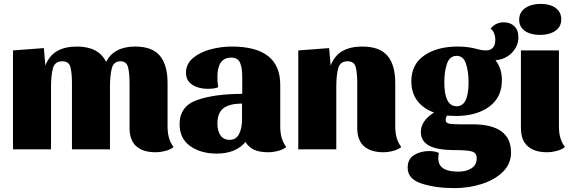

<svg xmlns="http://www.w3.org/2000/svg" viewBox="-20 -770 2955 990"><path d="M214 -432Q234 -484 275 -507Q316 -530 377 -530Q488 -530 527 -451Q568 -530 677 -530Q765 -530 804.5 -482.5Q844 -435 844 -342V-117Q844 -52 875 -12Q860 1 833 8Q806 15 782 15Q717 15 682.5 -16Q648 -47 648 -110V-340Q648 -394 640 -424Q632 -454 601 -454Q566 -454 556.5 -417.5Q547 -381 547 -320V0H351V-340Q351 -395 343 -424.5Q335 -454 301 -454Q263 -454 253 -418.5Q243 -383 243 -320V0H47V-510L206 -522Z M1098 22Q1015 22 960.5 -17Q906 -56 906 -129Q906 -223 997 -254.5Q1088 -286 1229 -286V-376Q1229 -421 1217.5 -447Q1206 -473 1172 -473Q1101 -473 1101 -373Q1101 -345 1105 -321Q1098 -316 1081.5 -314Q1065 -312 1052 -312Q1004 -312 971.5 -333Q939 -354 939 -395Q939 -441 976 -471.5Q1013 -502 1067 -516Q1121 -530 1175 -530Q1425 -530 1425 -333V-117Q1425 -52 1456 -12Q1441 1 1414 8Q1387 15 1363 15Q1318 15 1290 2Q1262 -11 1246 -38Q1195 22 1098 22ZM1228 -153V-236Q1165 -236 1133 -212.5Q1101 -189 1101 -133Q1101 -96 1116.5 -72.5Q1132 -49 1164 -49Q1198 -49 1213 -79.5Q1228 -110 1228 -153Z M1685 -432Q1705 -484 1746 -507Q1787 -530 1848 -530Q1937 -530 1977.5 -483Q2018 -436 2018 -342V-117Q2018 -52 2049 -12Q2034 1 2007.5 8Q1981 15 1957 15Q1892 15 1857 -16Q1822 -47 1822 -110V-340Q1822 -395 1814 -424.5Q1806 -454 1772 -454Q1734 -454 1724 -418.5Q1714 -383 1714 -320V0H1518V-510L1677 -522Z M2535 -459Q2568 -417 2568 -357Q2568 -268 2502.5 -220Q2437 -172 2330 -172Q2315 -172 2285 -174Q2278 -164 2278 -151Q2278 -137 2294 -133Q2310 -129 2350 -129H2416Q2615 -129 2615 16Q2615 75 2572.5 116.5Q2530 158 2463 179Q2396 200 2323 200Q2226 200 2154 176.5Q2082 153 2082 95Q2082 50 2115 29.5Q2148 9 2192 9Q2226 9 2243 19Q2240 34 2240 46Q2240 82 2266 98.5Q2292 115 2343 115Q2385 115 2411.5 97.5Q2438 80 2438 46Q2438 19 2414.5 11.5Q2391 4 2330 4Q2233 4 2191.5 -19.5Q2150 -43 2150 -90Q2150 -120 2168.5 -145.5Q2187 -171 2218 -190Q2163 -209 2132 -250Q2101 -291 2101 -351Q2101 -438 2167.5 -484Q2234 -530 2340 -530Q2397 -530 2444 -516Q2466 -510 2485 -510Q2534 -510 2534 -567Q2534 -583 2528 -598Q2522 -613 2510 -622Q2521 -638 2539 -646.5Q2557 -655 2577 -655Q2611 -655 2632 -635Q2653 -615 2653 -577Q2653 -534 2621 -499.5Q2589 -465 2535 -459ZM2396 -346Q2396 -402 2382.5 -442Q2369 -482 2335 -482Q2299 -482 2285 -442Q2271 -402 2271 -346Q2271 -222 2335 -222Q2396 -222 2396 -346Z M2874 -670Q2874 -632 2843.5 -611Q2813 -590 2764 -590Q2716 -590 2686.5 -610.5Q2657 -631 2657 -668Q2657 -707 2688.5 -728.5Q2720 -750 2768 -750Q2816 -750 2845 -729Q2874 -708 2874 -670ZM2893 -12Q2878 1 2851 8Q2824 15 2800 15Q2736 15 2701 -16Q2666 -47 2666 -110V-510H2862V-117Q2862 -52 2893 -12Z"/></svg>

Font: Sansita ExtraBold
Style: Regular
Weight: 800
Designer: Pablo Cosgaya
Foundry: Omnibus-Type
Version: Version 1.006